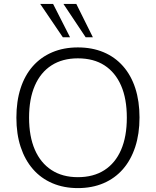

<svg xmlns="http://www.w3.org/2000/svg" viewBox="-20 -956 799 984"><path d="M379 8Q307 8 248.5 -17Q190 -42 149 -89Q108 -136 86 -202.5Q64 -269 64 -353Q64 -437 85.5 -503.5Q107 -570 148 -616.5Q189 -663 247.5 -688Q306 -713 379 -713Q452 -713 510.5 -688.5Q569 -664 610.5 -617Q652 -570 673.5 -503.5Q695 -437 695 -354Q695 -270 673 -203Q651 -136 610 -89Q569 -42 510.5 -17Q452 8 379 8ZM379 -48Q459 -48 515 -84Q571 -120 600.5 -188Q630 -256 630 -353Q630 -450 600.5 -517.5Q571 -585 515.5 -621Q460 -657 379 -657Q300 -657 244 -621Q188 -585 158.5 -517Q129 -449 129 -353Q129 -257 158.5 -189Q188 -121 244 -84.5Q300 -48 379 -48ZM419 -765 305 -936H371L456 -765ZM302 -765 186 -936H252L339 -765Z"/></svg>

Font: Nunito Sans 12pt Light
Style: Regular
Weight: 300
Designer: Vernon Adams
Foundry: Vernon Adams
Version: Version 3.101;gftools[0.9.27]